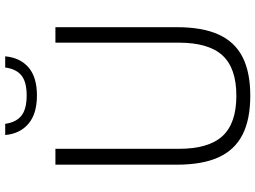

<svg xmlns="http://www.w3.org/2000/svg" viewBox="-142 -831 982 738"><g transform="rotate(-90 349.0 -462.0)"><path d="M85 -273.5V-740H146V-266Q146 -151 195 -97.8Q244 -44.5 350 -44.5Q456 -44.5 505 -97.8Q554 -151 554 -266V-740H613.5V-273.5Q613.5 -175.5 585.5 -113.2Q557.5 -51 499.2 -21Q441 9 350 9Q258.5 9 200 -21Q141.5 -51 113.2 -113.2Q85 -175.5 85 -273.5ZM199 -933H242Q248 -891 273.2 -870.8Q298.5 -850.5 351 -850.5Q403.5 -850.5 428.2 -870.8Q453 -891 458.5 -933H501.5Q496 -875 458.5 -843Q421 -811 351 -811Q281 -811 242.5 -843.5Q204 -876 199 -933Z"/></g></svg>

Font: Encode Sans Light
Style: Regular
Weight: 300
Designer: Multiple Designers
Foundry: Impallari Type
Version: Version 2.000